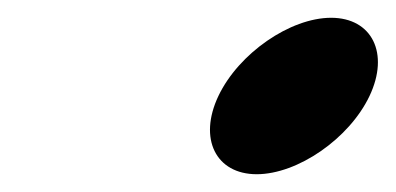

<svg xmlns="http://www.w3.org/2000/svg" viewBox="-20 -447 445 216"><path d="M225.7 -339C202.9 -291 222.8 -251 268.8 -251C314.8 -251 372.9 -291 395.7 -339C418.5 -387 398.5 -427 352.5 -427C306.5 -427 248.5 -387 225.7 -339Z"/></svg>

Font: Hussar
Style: BdSuprExtOblFive
Weight: 700
Foundry: Cannot Into Space Fonts
Version: Version 2.00